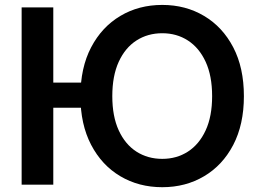

<svg xmlns="http://www.w3.org/2000/svg" viewBox="-20 -758 1066 788"><path d="M353.5 -418.9V-315.9H137.7V-418.9ZM198.7 -727.5V0H68.8V-727.5ZM646 10.3Q549.8 10.3 473.9 -34.7Q397.9 -79.6 354 -163.6Q310.1 -247.6 310.1 -363.3Q310.1 -480 354 -563.7Q397.9 -647.5 473.9 -692.6Q549.8 -737.8 646 -737.8Q741.7 -737.8 817.6 -692.6Q893.6 -647.5 937.3 -563.7Q981 -480 981 -363.3Q981 -247.1 937.3 -163.3Q893.6 -79.6 817.6 -34.7Q741.7 10.3 646 10.3ZM646 -106Q705.1 -106 751.2 -135.7Q797.4 -165.5 824 -222.9Q850.6 -280.3 850.6 -363.3Q850.6 -446.8 824 -504.4Q797.4 -562 751.2 -591.8Q705.1 -621.6 646 -621.6Q586.4 -621.6 540 -591.8Q493.7 -562 467.3 -504.4Q440.9 -446.8 440.9 -363.3Q440.9 -280.3 467.3 -222.9Q493.7 -165.5 540 -135.7Q586.4 -106 646 -106Z"/></svg>

Font: Inter 20pt SemiBold
Style: Regular
Weight: 600
Version: Version 4.001;git-66647c0bb